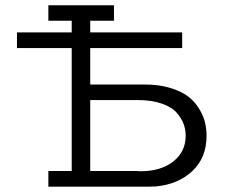

<svg xmlns="http://www.w3.org/2000/svg" viewBox="-20 -703 854 723"><path d="M43.9 -522V-581.1H250V-625H162.1V-683.1H409.2V-625H319.8V-581.1H666V-522H319.8V-384.8H523.9Q580.1 -384.8 623 -371.3Q666 -357.9 690.9 -337.9Q715.8 -317.9 731.4 -291Q747.1 -264.2 752.4 -240Q757.8 -215.8 757.8 -191.9Q757.8 -108.9 704.3 -58.8Q650.9 -8.8 566.9 -1Q550.8 0 518.1 0H162.1V-59.1H250V-522ZM319.8 -59.1H497.1Q498 -59.1 501.5 -58.6Q504.9 -58.1 507.8 -58.1Q585.9 -58.1 632.6 -95Q679.2 -131.8 679.2 -191.9Q679.2 -214.8 671.6 -235.8Q664.1 -256.8 645.5 -278.3Q627 -299.8 588.9 -313Q550.8 -326.2 498 -326.2H319.8Z"/></svg>

Font: CMU Concrete
Style: Roman
Weight: 500
Version: Version 0.7.0